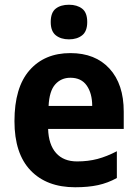

<svg xmlns="http://www.w3.org/2000/svg" viewBox="-20 -846 580 810"><path d="M277 -622Q382 -622 442 -556.5Q502 -491 502 -375V-302H183Q185 -236 216.5 -200.5Q248 -165 305 -165Q352 -165 391.5 -175.5Q431 -186 473 -208V-95Q435 -74 393.5 -65Q352 -56 297 -56Q177 -56 109 -127Q41 -198 41 -335Q41 -477 104.5 -549.5Q168 -622 277 -622ZM277 -518Q238 -518 213 -490Q188 -462 185 -399H369Q369 -452 346 -485Q323 -518 277 -518ZM271 -826Q305 -826 326.5 -809.5Q348 -793 348 -753Q348 -714 326.5 -697Q305 -680 271 -680Q237 -680 215.5 -697Q194 -714 194 -753Q194 -793 215 -809.5Q236 -826 271 -826Z"/></svg>

Font: Noto Sans Malayalam UI SemiCondensed
Style: Bold
Weight: 700
Width: 4
Designer: Jelle Bosma - Monotype Design Team
Foundry: Monotype Imaging Inc.
Version: Version 2.104; ttfautohint (v1.8.4.7-5d5b)